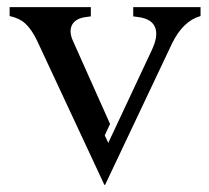

<svg xmlns="http://www.w3.org/2000/svg" viewBox="-20 -490 588 539"><path d="M284 -89 406 -349Q425 -389 415.5 -413Q406 -437 369 -442L354 -444V-470H543V-445Q518 -438 498 -418.5Q478 -399 463 -368L275 29H273L84 -376Q69 -407 52 -423Q35 -439 7 -445V-470H235V-444L220 -442Q192 -438 182.5 -420.5Q173 -403 184 -377L289 -142L274 -110Z"/></svg>

Font: Redaction
Style: Regular
Weight: 400
Designer: Jeremy Mickel / Forest Young
Foundry: MCKL
Version: Version 2.001; Redaction